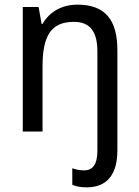

<svg xmlns="http://www.w3.org/2000/svg" viewBox="-20 -566 599 826"><path d="M353 240C444 240 485 180 485 81V-350C485 -481 432 -546 313 -546C250 -546 194 -518 163 -463H159L146 -536H78V0H163V-279C163 -410 198 -472 298 -472C367 -472 399 -430 399 -345V83C399 145 376 167 342 167C322 167 307 163 291 158V229C307 236 327 240 353 240Z"/></svg>

Font: Noto Sans Arabic SemCond
Style: Regular
Weight: 400
Width: 4
Designer: Monotype Design Team, Nadine Chahine, Nizar Qandah and Khaled Hosny
Foundry: Monotype Imaging Inc.
Version: Version 2.012